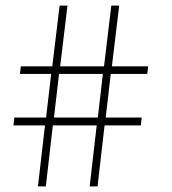

<svg xmlns="http://www.w3.org/2000/svg" viewBox="-20 -663 611 683"><path d="M190 -400H346L328 -245H172ZM143 0 168 -217H324L299 0H327L352 -217H481L484 -245H356L374 -400H504L507 -427H378L404 -643H376L350 -427H194L220 -643H192L166 -427H54L51 -400H162L144 -245H31L28 -217H140L115 0Z"/></svg>

Font: Josefin Slab Thin Light
Style: Regular
Weight: 300
Version: Version 2.000